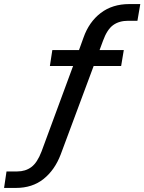

<svg xmlns="http://www.w3.org/2000/svg" viewBox="-53 -734 709 943"><path d="M-33 189 -21 108H32Q72 108 101 86.5Q130 65 151 10L306 -410H192L204 -488H335L357 -549Q384 -626 441.5 -670Q499 -714 582 -714H636L622 -632H577Q532 -632 502.5 -610.5Q473 -589 453 -534L436 -488H555L542 -410H407L245 25Q216 101 161 145Q106 189 25 189Z"/></svg>

Font: Winston Medium
Style: Italic
Weight: 500
Italic angle: -9°
Designer: Original fonts by Vernon Adams / Changes by Cristiano Sobral
Foundry: Original fonts by Vernon Adams / Changes by Cristiano Sobral
Version: Version 2.503;July 17, 2020;FontCreator 13.0.0.2655 64-bit